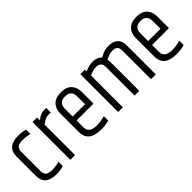

<svg xmlns="http://www.w3.org/2000/svg" viewBox="91 -1308 2042 2042"><g transform="rotate(-45 1112.0 -287.0)"><path d="M59 -430Q59 -574 227 -574Q289 -574 333 -560V-495Q285 -508 229 -508Q173 -508 151.5 -488.5Q130 -469 130 -428V-140Q130 -98 151.5 -79Q173 -60 231 -60Q289 -60 335 -76V-9Q281 5 227 5Q59 5 59 -137Z M623 -572H648V-504H614Q578 -504 549 -485Q540 -479 510 -458V0H439V-569H507V-526Q510 -528 522.5 -537Q535 -546 537.5 -547.5Q540 -549 550.5 -555Q561 -561 566.5 -562.5Q572 -564 582 -567Q597 -572 623 -572Z M712 -145V-423Q712 -494 752.5 -536.5Q793 -579 875 -579Q957 -579 996.5 -536.5Q1036 -494 1036 -423V-249H782V-148Q782 -103 810 -81Q838 -59 897 -59Q956 -59 1019 -77V-11Q969 5 900 5Q712 5 712 -145ZM782 -308H968V-423Q968 -517 875 -517Q782 -517 782 -423Z M1447 -530Q1516 -571 1584 -571Q1652 -571 1688 -536.5Q1724 -502 1724 -439V0H1652V-432Q1652 -505 1579 -505Q1525 -505 1471 -472Q1476 -457 1476 -432V0H1405V-432Q1405 -505 1331 -505Q1284 -505 1229 -479V0H1158V-569H1226V-543Q1293 -571 1343 -571Q1411 -571 1447 -530Z M1847 -145V-423Q1847 -494 1887.5 -536.5Q1928 -579 2010 -579Q2092 -579 2131.5 -536.5Q2171 -494 2171 -423V-249H1917V-148Q1917 -103 1945 -81Q1973 -59 2032 -59Q2091 -59 2154 -77V-11Q2104 5 2035 5Q1847 5 1847 -145ZM1917 -308H2103V-423Q2103 -517 2010 -517Q1917 -517 1917 -423Z"/></g></svg>

Font: Khand
Style: Regular
Weight: 400
Designer: Devanagari: Sanchit Sawaria, Jyotish Sonowal; Latin: Satya Rajpurohit
Foundry: Indian Type Foundry
Version: Version 1.101;PS 1.0;hotconv 1.0.78;makeotf.lib2.5.61930; tt